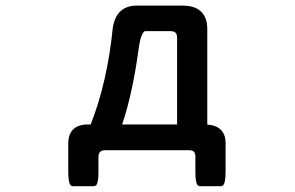

<svg xmlns="http://www.w3.org/2000/svg" viewBox="-20 -513 1040 677"><path d="M410.6 -74.2H604.5V-381.8Q604 -396.5 594.2 -400.9Q589.8 -402.8 583 -403.3H492.2Q486.3 -402.8 480.5 -389.6Q473.1 -373.5 468.8 -340.3Q447.3 -182.1 410.6 -74.2ZM327.1 89.8Q327.1 111.8 325.7 120.6Q324.2 129.4 323.2 132.3Q322.3 135.3 321.3 137Q320.3 138.7 318.8 140.1Q315.4 143.6 310.5 143.6H237.3Q232.4 143.6 229.5 140.6Q226.6 137.7 225.1 133.5Q223.6 129.4 222.7 123.5Q220.7 111.8 220.7 89.8V-4.9Q220.7 -5.9 220.7 -6.8Q220.7 -39.1 237.8 -56.6Q255.9 -74.2 290 -74.2H299.8Q358.9 -224.6 377.9 -417V-417.5Q384.3 -452.6 402.8 -471.7Q424.8 -493.2 461.9 -493.2H626Q668.5 -492.7 689.7 -471.4Q710.9 -450.2 710.9 -411.1V-73.7Q742.2 -71.8 758.8 -55.2Q775.4 -38.6 775.4 -8.3Q775.4 -6.3 775.4 -4.9V89.8Q775.4 111.8 773.4 123.5L771 133.3Q769 137.7 767.1 140.1Q763.7 143.6 758.8 143.6H685.5Q680.7 143.6 677.7 140.6Q674.8 137.7 673.3 133.5Q671.9 129.4 670.4 120.6Q668.9 111.8 668.9 89.8V39.1Q668.9 27.3 663.6 22Q658.7 17.1 647.5 16.6H349.6Q338.4 17.1 333 22.5Q327.6 27.8 327.1 39.1Z"/></svg>

Font: YuPearl-SemiBold
Style: SemiBold
Weight: 600
Designer: Max Yao
Foundry: Max-Everyday
Version: Version 1.011; ttfautohint (v1.8.3)